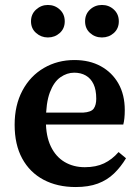

<svg xmlns="http://www.w3.org/2000/svg" viewBox="-20 -740 563 774"><path d="M285 14Q211 14 155.5 -15.5Q100 -45 69.5 -101Q39 -157 39 -237Q39 -316 70.5 -375Q102 -434 157 -466Q212 -498 280 -498Q341 -498 386.5 -473Q432 -448 457.5 -403Q483 -358 483 -296Q483 -279 481.5 -264Q480 -249 477 -238H99V-286H315Q348 -288 358 -302.5Q368 -317 368 -342Q368 -378 357 -401Q346 -424 326 -435.5Q306 -447 279 -447Q250 -447 223.5 -428.5Q197 -410 181 -367.5Q165 -325 165 -252Q165 -191 185 -149.5Q205 -108 240.5 -87Q276 -66 322 -66Q367 -66 399.5 -81.5Q432 -97 458 -127L488 -102Q467 -67 439.5 -40.5Q412 -14 374.5 0Q337 14 285 14ZM173 -589Q146 -589 125.5 -607Q105 -625 105 -654Q105 -683 125.5 -701.5Q146 -720 173 -720Q201 -720 221 -701.5Q241 -683 241 -654Q241 -625 221 -607Q201 -589 173 -589ZM391 -589Q363 -589 343 -607Q323 -625 323 -654Q323 -683 343 -701.5Q363 -720 391 -720Q419 -720 439 -701.5Q459 -683 459 -654Q459 -625 439 -607Q419 -589 391 -589Z"/></svg>

Font: Source Serif 4 18pt SemiBold
Style: Regular
Weight: 600
Designer: Frank Grießhammer
Foundry: Adobe Systems Incorporated
Version: Version 4.004;hotconv 1.0.116;makeotfexe 2.5.65601